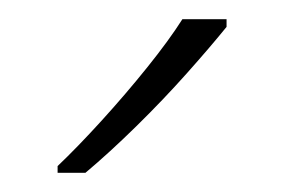

<svg xmlns="http://www.w3.org/2000/svg" viewBox="-20 -786 296 200"><path d="M216 -758Q199 -737 174.5 -709.5Q150 -682 122 -654.5Q94 -627 69 -606H40V-613Q61 -633 86 -660.5Q111 -688 133.5 -716Q156 -744 170 -766H216Z"/></svg>

Font: Noto Sans Khmer UI ExtraLight
Style: Regular
Weight: 200
Designer: Danh Hong and the Monotype Design Team
Foundry: Monotype Imaging Inc.
Version: Version 2.002; ttfautohint (v1.8.4.7-5d5b)